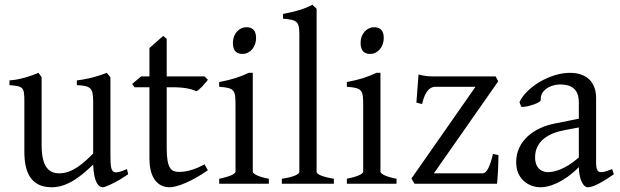

<svg xmlns="http://www.w3.org/2000/svg" viewBox="-20 -777 2622 812"><path d="M305 -437V-417C364 -414 374 -405 374 -347V-128C337 -90 288 -44 231 -44C186 -44 156 -72 156 -163V-450L143 -469C73 -440 32 -438 20 -437V-417C78 -412 83 -410 83 -347V-136C83 -55 106 15 199 15C269 15 328 -37 374 -81C377 -1 399 15 415 15C427 15 469 -7 488 -18L522 -40L517 -62C496 -53 481 -48 471 -48C449 -48 447 -70 447 -124V-450L432 -469C371 -446 331 -440 305 -437Z M859 -57 845 -82C821 -69 781 -50 738 -50C706 -50 685 -61 685 -150V-408H711C761 -408 793 -400 810 -391C816 -393 824 -400 835 -411L848 -426C853 -430 856 -435 859 -440L845 -454H685V-613L670 -625L612 -574V-454H577L539 -422L549 -408H612V-108C612 -5 663 15 697 15C729 15 792 -10 859 -57Z M1049 -51V-469H1032C996 -452 964 -441 907 -430V-410C974 -405 976 -396 976 -327V-51C976 -45 965 -33 907 -21V0H1117V-21C1063 -31 1049 -45 1049 -51ZM965 -596C965 -561 981 -549 1006 -549C1038 -549 1063 -579 1063 -616C1063 -647 1049 -662 1022 -662C992 -662 965 -635 965 -596Z M1319 -51V-740L1301 -757C1262 -736 1226 -728 1177 -718V-698C1234 -693 1246 -688 1246 -633V-51C1246 -33 1187 -23 1172 -21V0H1392V-21C1380 -23 1319 -33 1319 -51Z M1589 -51V-469H1572C1536 -452 1504 -441 1447 -430V-410C1514 -405 1516 -396 1516 -327V-51C1516 -45 1505 -33 1447 -21V0H1657V-21C1603 -31 1589 -45 1589 -51ZM1505 -596C1505 -561 1521 -549 1546 -549C1578 -549 1603 -579 1603 -616C1603 -647 1589 -662 1562 -662C1532 -662 1505 -635 1505 -596Z M2088 -121 2065 -126C2052 -73 2039 -44 2021 -44H1815L2087 -433L2076 -454H1808C1791 -454 1772 -456 1750 -462L1741 -343L1765 -337C1773 -372 1788 -410 1822 -410H1991L1720 -22L1733 0H2082C2085 -24 2088 -80 2088 -121Z M2243 -112C2243 -181 2301 -215 2370 -227L2428 -238V-111C2367 -58 2322 -49 2296 -49C2283 -49 2243 -55 2243 -112ZM2576 -40 2569 -62C2541 -51 2531 -49 2521 -49C2505 -49 2501 -66 2501 -87V-362C2501 -430 2461 -469 2390 -469C2307 -469 2206 -409 2177 -345L2184 -326C2186 -325 2188 -325 2191 -325C2212 -325 2267 -342 2267 -354V-360C2267 -390 2297 -417 2346 -420C2392 -420 2428 -405 2428 -343V-275L2328 -255C2239 -238 2163 -182 2163 -91C2163 -18 2217 15 2267 15C2299 15 2360 -2 2428 -70C2429 -22 2444 15 2467 15C2489 15 2532 -9 2576 -40Z"/></svg>

Font: Temporarium
Style: Regular
Weight: 400
Version: Version 1.1